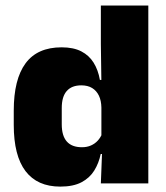

<svg xmlns="http://www.w3.org/2000/svg" viewBox="-20 -680 616 712"><path d="M203.5 12Q118.5 12 74.8 -45.2Q31 -102.5 31 -217V-269.5Q31 -386 74.8 -445.2Q118.5 -504.5 208.5 -504.5Q252.5 -504.5 281.5 -489.5Q310.5 -474.5 327.2 -447.5Q344 -420.5 350.5 -383.5H396L356 -281Q355.5 -307 346.8 -325.2Q338 -343.5 321.8 -353.5Q305.5 -363.5 281.5 -363.5Q246 -363.5 227.5 -342.5Q209 -321.5 209 -279.5V-219Q209 -176.5 227.8 -155.2Q246.5 -134 284 -134Q302.5 -134 317.2 -140.5Q332 -147 342.5 -158.5Q353 -170 359 -185L402.5 -109H353.5Q346.5 -75 329.5 -47.5Q312.5 -20 282 -4Q251.5 12 203.5 12ZM530 0H354L359 -128.5L356 -153V-350V-372.5L354 -517V-659.5H530Z"/></svg>

Font: Anek Devanagari Medium ExtraBold
Style: Regular
Weight: 800
Version: Version 1.003